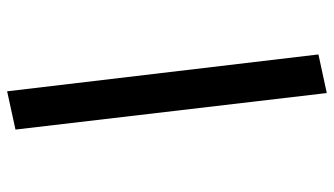

<svg xmlns="http://www.w3.org/2000/svg" viewBox="-224 -628 959 552"><g transform="rotate(-90 256.0 -351.5)"><path d="M376 84 265 108 160 -787 270 -811Z"/></g></svg>

Font: FiraGO Medium
Style: Italic
Weight: 500
Italic angle: -8°
Designer: bBox Type GmbH
Foundry: bBox Type GmbH
Version: Version 1.001